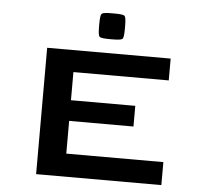

<svg xmlns="http://www.w3.org/2000/svg" viewBox="-51 -760 854 813"><g transform="rotate(5 376.0 -353.5)"><path d="M391.6 -596.7Q355 -596.7 348.9 -602.8Q342.8 -608.9 342.8 -645.5V-657.7Q342.8 -694.3 348.9 -700.4Q355 -706.5 391.6 -706.5H403.8Q440.4 -706.5 446.5 -700.4Q452.6 -694.3 452.6 -657.7V-645.5Q452.6 -608.9 446.5 -602.8Q440.4 -596.7 403.8 -596.7ZM664.1 0H131.8V-537.1H656.7V-444.3H251.5V-324.7H524.9V-236.8H251.5V-97.7H664.1Z"/></g></svg>

Font: Squarish Sans CT
Style: Regular
Weight: 400
Version: Version 0.9